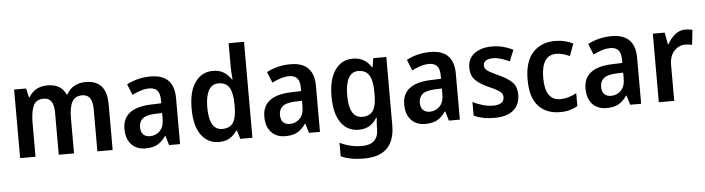

<svg xmlns="http://www.w3.org/2000/svg" viewBox="-55 -1017 5565 1515"><g transform="rotate(-5 2727.5 -260.0)"><path d="M637 -553Q721 -553 762.5 -505.5Q804 -458 804 -356V0H683V-329Q683 -393 663 -422Q643 -451 603 -451Q545 -451 521.5 -408Q498 -365 498 -282V0H377V-330Q377 -392 357.5 -421.5Q338 -451 297 -451Q236 -451 214.5 -403Q193 -355 193 -266V0H71V-543H166L182 -472H188Q209 -511 247 -532Q285 -553 335 -553Q391 -553 427 -531Q463 -509 480 -469H487Q510 -511 549 -532Q588 -553 637 -553Z M1152 -552Q1338 -552 1338 -364V0H1251L1229 -74H1225Q1195 -31 1159 -10.5Q1123 10 1063 10Q993 10 952 -34.5Q911 -79 911 -157Q911 -323 1136 -331L1218 -334V-359Q1218 -413 1196.5 -436Q1175 -459 1134 -459Q1101 -459 1066.5 -448Q1032 -437 998 -420L963 -506Q1001 -527 1049 -539.5Q1097 -552 1152 -552ZM1161 -255Q1092 -252 1063.5 -228Q1035 -204 1035 -161Q1035 -121 1054.5 -102Q1074 -83 1107 -83Q1154 -83 1186 -115.5Q1218 -148 1218 -209V-257Z M1645 10Q1557 10 1505 -62Q1453 -134 1453 -271Q1453 -408 1505.5 -480.5Q1558 -553 1646 -553Q1697 -553 1732 -531Q1767 -509 1790 -473H1795Q1793 -493 1791 -520Q1789 -547 1789 -567V-760H1911V0H1815L1794 -68H1789Q1766 -33 1732 -11.5Q1698 10 1645 10ZM1681 -90Q1741 -90 1767 -130Q1793 -170 1793 -253V-274Q1793 -362 1768 -406.5Q1743 -451 1680 -451Q1629 -451 1603 -404Q1577 -357 1577 -270Q1577 -90 1681 -90Z M2260 -552Q2446 -552 2446 -364V0H2359L2337 -74H2333Q2303 -31 2267 -10.5Q2231 10 2171 10Q2101 10 2060 -34.5Q2019 -79 2019 -157Q2019 -323 2244 -331L2326 -334V-359Q2326 -413 2304.5 -436Q2283 -459 2242 -459Q2209 -459 2174.5 -448Q2140 -437 2106 -420L2071 -506Q2109 -527 2157 -539.5Q2205 -552 2260 -552ZM2269 -255Q2200 -252 2171.5 -228Q2143 -204 2143 -161Q2143 -121 2162.5 -102Q2182 -83 2215 -83Q2262 -83 2294 -115.5Q2326 -148 2326 -209V-257Z M2754 -553Q2849 -553 2899 -473H2904L2916 -543H3019V-2Q3019 116 2959 178Q2899 240 2772 240Q2665 240 2592 206V99Q2633 119 2676 129.5Q2719 140 2770 140Q2831 140 2864 109Q2897 78 2897 16V1Q2897 -13 2898.5 -34.5Q2900 -56 2902 -72H2897Q2873 -32 2838 -11Q2803 10 2752 10Q2663 10 2612 -62.5Q2561 -135 2561 -270Q2561 -404 2612.5 -478.5Q2664 -553 2754 -553ZM2787 -452Q2737 -452 2711 -405Q2685 -358 2685 -268Q2685 -89 2790 -89Q2848 -89 2874.5 -128Q2901 -167 2901 -250V-273Q2901 -366 2874.5 -409Q2848 -452 2787 -452Z M3368 -552Q3554 -552 3554 -364V0H3467L3445 -74H3441Q3411 -31 3375 -10.5Q3339 10 3279 10Q3209 10 3168 -34.5Q3127 -79 3127 -157Q3127 -323 3352 -331L3434 -334V-359Q3434 -413 3412.5 -436Q3391 -459 3350 -459Q3317 -459 3282.5 -448Q3248 -437 3214 -420L3179 -506Q3217 -527 3265 -539.5Q3313 -552 3368 -552ZM3377 -255Q3308 -252 3279.5 -228Q3251 -204 3251 -161Q3251 -121 3270.5 -102Q3290 -83 3323 -83Q3370 -83 3402 -115.5Q3434 -148 3434 -209V-257Z M4030 -155Q4030 -77 3978 -33.5Q3926 10 3829 10Q3778 10 3738.5 2Q3699 -6 3665 -22V-131Q3699 -112 3742.5 -99.5Q3786 -87 3824 -87Q3870 -87 3891.5 -103Q3913 -119 3913 -147Q3913 -164 3903.5 -177.5Q3894 -191 3870 -205Q3846 -219 3802 -238Q3736 -267 3700 -302.5Q3664 -338 3664 -403Q3664 -474 3717 -513.5Q3770 -553 3857 -553Q3903 -553 3943.5 -542.5Q3984 -532 4023 -513L3987 -424Q3955 -439 3921 -449.5Q3887 -460 3857 -460Q3820 -460 3800 -446.5Q3780 -433 3780 -409Q3780 -392 3790 -379.5Q3800 -367 3824 -354Q3848 -341 3891 -321Q3957 -292 3993.5 -256.5Q4030 -221 4030 -155Z M4348 10Q4240 10 4177 -57.5Q4114 -125 4114 -268Q4114 -410 4179.5 -481.5Q4245 -553 4355 -553Q4397 -553 4433.5 -544Q4470 -535 4498 -520L4463 -424Q4437 -436 4410 -443.5Q4383 -451 4357 -451Q4238 -451 4238 -269Q4238 -180 4268.5 -136Q4299 -92 4356 -92Q4392 -92 4425 -102Q4458 -112 4487 -128V-26Q4459 -9 4425 0.5Q4391 10 4348 10Z M4804 -552Q4990 -552 4990 -364V0H4903L4881 -74H4877Q4847 -31 4811 -10.5Q4775 10 4715 10Q4645 10 4604 -34.5Q4563 -79 4563 -157Q4563 -323 4788 -331L4870 -334V-359Q4870 -413 4848.5 -436Q4827 -459 4786 -459Q4753 -459 4718.5 -448Q4684 -437 4650 -420L4615 -506Q4653 -527 4701 -539.5Q4749 -552 4804 -552ZM4813 -255Q4744 -252 4715.5 -228Q4687 -204 4687 -161Q4687 -121 4706.5 -102Q4726 -83 4759 -83Q4806 -83 4838 -115.5Q4870 -148 4870 -209V-257Z M5388 -553Q5418 -553 5444 -546L5431 -428Q5420 -431 5406.5 -433Q5393 -435 5376 -435Q5327 -435 5289 -395Q5251 -355 5252 -280V0H5130V-543H5224L5241 -450H5247Q5268 -492 5304.5 -522.5Q5341 -553 5388 -553Z"/></g></svg>

Font: Noto Sans Georgian SemiCondensed SemiBold
Style: Regular
Weight: 600
Width: 4
Designer: Monotype Design Team, Akaki Razmadze
Foundry: Google LLC
Version: Version 2.005; ttfautohint (v1.8.4.7-5d5b)